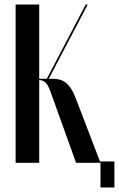

<svg xmlns="http://www.w3.org/2000/svg" viewBox="-20 -719 525 848"><path d="M423.8 0 315 -283.8Q304.8 -310.8 293.4 -327.8Q282 -344.8 269.4 -354.5Q256.8 -364.2 242.4 -367.6Q228 -371 211.8 -371H124.8V-365H157.5Q171.5 -364.2 182.2 -353.2Q193 -342.2 203.8 -311.8L316 0ZM367.5 -699H358.5L181.2 -360.5L187.5 -356ZM153.2 -699H49V0H153.2ZM399.8 0H423.8V109H485.2V-6H399.8Z"/></svg>

Font: Moniqa Black
Style: Regular
Weight: 900
Designer: Rajesh Rajput
Foundry: Rajesh Rajput
Version: Version 1.000